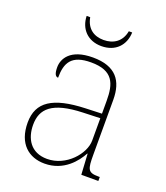

<svg xmlns="http://www.w3.org/2000/svg" viewBox="-134 -809 786 911"><g transform="rotate(20 258.5 -353.5)"><path d="M260 -606C331 -606 374 -652 376 -717H359C349 -662 309 -637 260 -637C211 -637 174 -662 164 -717H146C148 -652 191 -606 260 -606ZM197 10C295 10 349 -61 372 -104H374L380 0H466V-20H459C405 -20 401 -35 401 -110V-386C401 -481 359 -542 242 -542C127 -542 98 -482 98 -441C98 -409 105 -395 119 -395C119 -471 143 -517 242 -517C355 -517 373 -456 373 -371V-306L290 -303C129 -297 56 -251 56 -146C56 -39 118 10 197 10ZM201 -15C117 -15 84 -77 84 -145C84 -225 131 -275 287 -280L373 -283V-170C373 -104 298 -15 201 -15Z"/></g></svg>

Font: Noto Serif Sinhala Thin
Style: Regular
Weight: 100
Designer: Jelle Bosma - Monotype Design Team
Foundry: Monotype Imaging Inc.
Version: Version 2.007